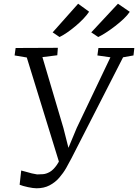

<svg xmlns="http://www.w3.org/2000/svg" viewBox="-20 -1001 742 1032"><path d="M176.5 11Q159 11 130 4.8Q101 -1.5 85.5 -8L94 -84.5Q108.5 -81 122.8 -76.8Q137 -72.5 151.2 -69Q165.5 -65.5 179.5 -63.5Q193.5 -63.5 210.8 -64.8Q228 -66 247 -76.5Q266 -87 285 -113.8Q304 -140.5 321 -191.5L303.5 -110L124 -692L58.5 -703L64 -743L291 -744L288 -704L208 -694L321 -312.5L357 -170.5L333.5 -172L392.5 -313.5L573.5 -693L503.5 -703L509 -743H702L697.5 -703L641.5 -693L364.5 -151Q352 -126.5 336 -98.5Q320 -70.5 298.2 -45.5Q276.5 -20.5 246.5 -4.8Q216.5 11 176.5 11ZM263 -827 400 -981 459 -938Q447.5 -920.5 428.2 -900.2Q409 -880 386 -860.8Q363 -841.5 340.5 -826Q318 -810.5 300 -802ZM470.5 -827 614 -981 677.5 -937.5Q666 -920 645 -900Q624 -880 599 -860.8Q574 -841.5 550 -826Q526 -810.5 508 -802Z"/></svg>

Font: Merriweather Light
Style: Italic
Weight: 300
Italic angle: -7.8°
Designer: Eben Sorkin
Foundry: Eben Sorkin
Version: Version 2.101